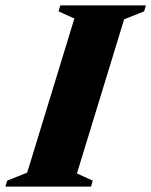

<svg xmlns="http://www.w3.org/2000/svg" viewBox="-55 -690 560 710"><path d="M220 -621.5 161.5 -648 168 -670H484.5L478 -648L404 -618.5L229.5 -48.5L288 -22L281.5 0H-35L-28.5 -22L45.5 -51.5Z"/></svg>

Font: Newsreader Text ExtraBold
Style: Italic
Weight: 800
Italic angle: -17°
Designer: Hugues Gentile
Foundry: Production Type
Version: Version 1.001